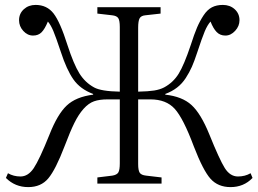

<svg xmlns="http://www.w3.org/2000/svg" viewBox="-20 -743 1046 777"><path d="M94.2 14.2Q41 14.2 3.9 -22.9L12.2 -42Q34.7 -28.8 63 -28.8Q93.8 -28.8 116.5 -62.5Q139.2 -96.2 180.2 -198.2Q212.4 -280.3 249.8 -315.7Q287.1 -351.1 356.9 -359.9V-362.8Q304.7 -382.3 277.1 -421.6Q249.5 -460.9 226.1 -533.2Q206.1 -593.3 195.8 -617.7Q185.5 -642.1 173.8 -655.8Q161.6 -626 148.4 -612.5Q135.3 -599.1 113.8 -599.1Q91.3 -599.1 74.2 -617.9Q57.1 -636.7 57.1 -661.1Q57.1 -688 76.4 -705.6Q95.7 -723.1 124 -723.1Q169.9 -723.1 196.8 -688.5Q223.6 -653.8 252.9 -561Q278.3 -482.9 301.3 -446Q324.2 -409.2 360.8 -389.2Q389.2 -373.5 464.8 -372.1V-633.8Q464.8 -659.7 458.7 -669.4Q452.6 -679.2 433.1 -681.2L374 -688V-713.9H629.9V-688L568.8 -681.2Q550.8 -679.7 544.9 -668.7Q539.1 -657.7 539.1 -630.9V-372.1Q580.6 -373 603.8 -376.7Q627 -380.4 644 -389.2Q681.2 -409.2 703.1 -444.8Q725.1 -480.5 752 -561Q766.1 -605 777.3 -631.3Q788.6 -657.7 803.7 -680.7Q818.8 -703.6 837.6 -713.4Q856.4 -723.1 881.8 -723.1Q910.6 -723.1 929.9 -705.6Q949.2 -688 949.2 -661.1Q949.2 -637.2 931.6 -618.2Q914.1 -599.1 892.1 -599.1Q870.6 -599.1 856.7 -613.5Q842.8 -627.9 832 -655.8Q819.3 -641.6 808.6 -616.2Q797.9 -590.8 777.8 -529.8Q766.6 -495.6 756.6 -472.9Q746.6 -450.2 731.7 -427.2Q716.8 -404.3 696.5 -388.7Q676.3 -373 648.9 -362.8V-359.9Q717.3 -352.5 755.1 -317.9Q793 -283.2 827.1 -199.2Q868.2 -97.2 889.6 -63Q911.1 -28.8 942.9 -28.8Q971.7 -28.8 994.1 -42L1002 -22.9Q966.3 14.2 913.1 14.2Q862.3 14.2 832 -19.5Q801.8 -53.2 764.2 -150.9Q721.7 -264.6 687 -302.7Q652.3 -340.8 588.9 -340.8H539.1V-79.1Q539.1 -53.7 545.4 -43.9Q551.8 -34.2 571.8 -32.2L633.8 -24.9V0H374V-24.9L434.1 -32.2Q453.1 -35.2 459 -45.4Q464.8 -55.7 464.8 -82V-340.8H415Q382.3 -340.8 360.4 -333Q338.4 -325.2 318.1 -302.5Q297.9 -279.8 280.8 -245.1Q263.7 -210.4 241.2 -150.9Q205.1 -56.6 175.5 -21.2Q146 14.2 94.2 14.2Z"/></svg>

Font: Literata Light
Style: Regular
Weight: 300
Designer: Latin by Veronika Burian and Jose Scaglione. Greek by Irene Vlachou. Cyrillic by Vera Evstafieva.
Foundry: TypeTogether
Version: Version 3.021